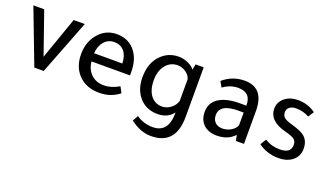

<svg xmlns="http://www.w3.org/2000/svg" viewBox="-65 -887 2558 1499"><g transform="rotate(20 1214.5 -137.5)"><path d="M266 0H188L15 -454H105L227 -104L350 -454H442Z M911 -198H591Q598 -132 639 -93.5Q680 -55 744 -55Q806 -55 870 -93L896 -44Q826 12 730 12Q620 12 555 -57Q495 -121 495 -225Q495 -331 560 -402Q619 -466 705 -466Q810 -466 866 -387Q911 -324 911 -228ZM588 -265H823Q821 -330 790.5 -365.5Q760 -401 708 -401Q658 -401 625.5 -364Q593 -327 588 -265Z M1344 -43V-48Q1299 12 1215 12Q1114 12 1056 -62Q1007 -124 1007 -218Q1007 -342 1079 -410Q1137 -466 1220 -466Q1260 -466 1299 -448.5Q1338 -431 1353 -407L1363 -454H1430V-43Q1430 191 1225 191Q1136 191 1052 125L1078 79Q1139 121 1214 121Q1344 121 1344 -43ZM1344 -143V-323Q1337 -354 1304.5 -377Q1272 -400 1235 -400Q1174 -400 1136 -352Q1098 -304 1098 -228Q1098 -141 1138 -95Q1173 -55 1228 -55Q1266 -55 1299.5 -80.5Q1333 -106 1344 -143Z M1930 0H1863L1853 -47Q1799 12 1707 12Q1637 12 1596.5 -26.5Q1556 -65 1556 -131Q1556 -206 1617.5 -246.5Q1679 -287 1792 -287H1845V-292Q1845 -396 1740 -396Q1673 -396 1615 -353L1589 -399Q1667 -466 1768 -466Q1930 -466 1930 -273ZM1844 -229H1800Q1646 -229 1646 -137Q1646 -99 1668.5 -77Q1691 -55 1729 -55Q1767 -55 1800 -74.5Q1833 -94 1844 -124Z M2328 -372Q2278 -400 2218 -400Q2185 -400 2165 -384.5Q2145 -369 2145 -343Q2145 -314 2163.5 -298.5Q2182 -283 2233 -269Q2310 -247 2340 -222Q2381 -187 2381 -123Q2381 -62 2336.5 -25Q2292 12 2219 12Q2122 12 2051 -42L2081 -90Q2137 -55 2206 -55Q2298 -55 2298 -125Q2298 -155 2278.5 -170.5Q2259 -186 2204 -200Q2058 -236 2058 -341Q2058 -395 2101.5 -430.5Q2145 -466 2211 -466Q2295 -466 2358 -419Z"/></g></svg>

Font: TajawalTap Med
Style: Regular
Weight: 500
Designer: Boutros Fonts
Foundry: Created by Boutros International 2017
Version: Version 2.700